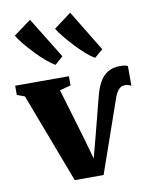

<svg xmlns="http://www.w3.org/2000/svg" viewBox="-106 -935 791 1010"><g transform="rotate(-10 289.0 -430.0)"><path d="M210.5 5.5 29 -473.5 -12 -489V-538H275V-489L216 -473.5L298 -197.5L328.5 -89.5L357.5 -199L412 -410Q423 -453 440.2 -482.8Q457.5 -512.5 483.8 -528.2Q510 -544 547 -544Q567.5 -544 576.5 -541.8Q585.5 -539.5 590 -536.5V-432Q585 -434.5 576.2 -437.5Q567.5 -440.5 557.5 -440.5Q540.5 -440.5 529.5 -431.5Q518.5 -422.5 511.5 -409.2Q504.5 -396 499.5 -381.5L364.5 5.5ZM215.5 -609.5Q196.5 -620 169.8 -642.8Q143 -665.5 115.8 -694Q88.5 -722.5 66 -750Q43.5 -777.5 32 -797.5L125 -866L259.5 -647.5L216.5 -609.5ZM427.5 -609.5Q408.5 -620 383 -642.2Q357.5 -664.5 331 -692.5Q304.5 -720.5 282 -748Q259.5 -775.5 246.5 -796.5L339.5 -866L472.5 -647.5L428 -609.5Z"/></g></svg>

Font: Merriweather 60pt Black
Style: Regular
Weight: 900
Version: Version 2.100